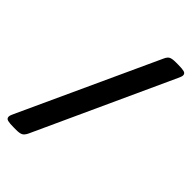

<svg xmlns="http://www.w3.org/2000/svg" viewBox="-271 -778 933 933"><g transform="rotate(45 195.0 -311.5)"><path d="M21 79Q-7 79 -20.5 75.5Q-34 72 -34 59Q-34 53 -31 46Q-28 39 -25 32L299 -673Q307 -691 318 -696.5Q329 -702 353 -702H369Q397 -702 410.5 -698.5Q424 -695 424 -682Q424 -676 421 -669Q418 -662 415 -655L92 50Q83 68 72 73.5Q61 79 38 79Z"/></g></svg>

Font: Asap Semi Condensed Semi Condensed Regular
Style: Bold Italic
Weight: 700
Width: 4
Italic angle: -6°
Designer: Pablo Cosgaya
Foundry: Omnibus-Type
Version: Version 3.001; ttfautohint (v1.8.4.7-5d5b)